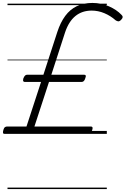

<svg xmlns="http://www.w3.org/2000/svg" viewBox="-51 -910 853 1305"><path d="M-20 0Q-29 0 -30.5 -6.5Q-32 -13 -28 -27Q-24 -41 -17.5 -45.5Q-11 -50 -4 -50H129L228 -353H117Q110 -353 107 -358.5Q104 -364 108 -378Q114 -392 120 -397Q126 -402 133 -402H244L339 -694Q360 -758 392.5 -802Q425 -846 471 -868Q517 -890 577 -890Q637 -890 689.5 -867Q742 -844 775 -809Q783 -802 782.5 -793.5Q782 -785 772 -775Q761 -764 752.5 -765Q744 -766 735 -772Q700 -803 658 -820.5Q616 -838 572 -838Q507 -838 461.5 -801Q416 -764 391 -689L298 -402H521Q529 -402 531.5 -397Q534 -392 529 -379Q525 -365 518.5 -359Q512 -353 504 -353H282L183 -50H567Q575 -50 577.5 -45Q580 -40 576 -27Q572 -13 565.5 -6.5Q559 0 550 0ZM0 365H675V375H0ZM0 -20H675V0H0ZM0 -505H675V-500H0ZM0 -885H675V-875H0Z"/></svg>

Font: Playwrite DK Loopet Guides
Style: Regular
Weight: 400
Designer: Veronika Burian, José Scaglione
Foundry: TypeTogether
Version: Version 1.003